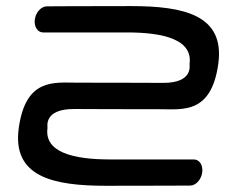

<svg xmlns="http://www.w3.org/2000/svg" viewBox="-20 -598 763 618"><path d="M40.5 -186.7C18.2 -28.2 151.6 0 321.9 0C483.4 0 592 -0.7 592 -0.7C610.8 -0.7 627.7 -20.2 630.9 -42.8C634 -65.3 622.7 -84.8 603.8 -84.8C603.8 -84.8 445.3 -84.8 333.8 -84.8C215.2 -84.8 121.9 -108.2 132.9 -186.3C133.4 -190.1 119.6 -247.3 218.2 -247.1C221.5 -247.1 224.7 -247.1 227.6 -247.1C258 -247 360.8 -246.4 495.5 -246.4C568.2 -246.4 659.9 -230.9 682.5 -391.7C704.8 -550.1 571.4 -578.4 401.1 -578.4C239.6 -578.4 131 -577.6 131 -577.6C112.2 -577.6 95.3 -558.1 92.1 -535.6C89 -513.1 100.3 -493.5 119.2 -493.5C119.2 -493.5 277.7 -493.6 389.2 -493.6C507.8 -493.6 601.1 -470.1 590.1 -392C589.6 -388.3 603.4 -331 504.8 -331.2C504.8 -331.2 390.3 -331.9 227.5 -331.9C154.8 -331.9 63.1 -347.4 40.5 -186.7ZM219 -247.2C220 -247.2 221.8 -247.2 224.5 -247.1C221.2 -247.1 219 -247.2 219 -247.2Z"/></svg>

Font: Hi.
Style: Bold
Weight: 400
Designer: Mew Too, Robert Jablonski
Foundry: Cannot Into Space Fonts
Version: Version 1.996